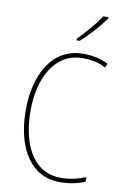

<svg xmlns="http://www.w3.org/2000/svg" viewBox="-103 -1010 706 1080"><g transform="rotate(10 250.0 -470.5)"><path d="M318 10Q236 10 178 -35.5Q120 -81 89.5 -164Q59 -247 59 -359Q59 -434 75.5 -500Q92 -566 125 -616.5Q158 -667 208 -695.5Q258 -724 325 -724Q403 -724 467 -692L456 -669Q422 -688 389 -693.5Q356 -699 325 -699Q265 -699 220 -672Q175 -645 145 -597.5Q115 -550 100.5 -489Q86 -428 86 -359Q86 -257 112.5 -179.5Q139 -102 191 -58.5Q243 -15 318 -15Q364 -15 399.5 -24Q435 -33 460 -44V-17Q435 -6 398.5 2Q362 10 318 10ZM272 -801Q306 -836 340 -875.5Q374 -915 397 -951H427V-944Q402 -909 363.5 -866Q325 -823 290 -792H272Z"/></g></svg>

Font: Noto Sans Mono ExtraCondensed Thin
Style: Regular
Weight: 100
Width: 2
Designer: Monotype Design Team
Foundry: Monotype Imaging Inc.
Version: Version 2.014; ttfautohint (v1.8.4.7-5d5b)